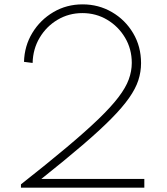

<svg xmlns="http://www.w3.org/2000/svg" viewBox="-20 -860 767 880"><path d="M76 0H641.5V-40H169.5Q279.5 -127.5 358 -194.8Q436.5 -262 488.8 -314.8Q541 -367.5 571.2 -410.5Q601.5 -453.5 614 -492Q626.5 -530.5 626.5 -570.5Q626.5 -647 590.2 -708Q554 -769 493 -804.5Q432 -840 358.5 -840Q285 -840 224.8 -804.5Q164.5 -769 128.2 -709.2Q92 -649.5 90 -576.5L129.5 -571.5Q131 -635.5 161.8 -687.2Q192.5 -739 244 -769.5Q295.5 -800 357.5 -800Q420 -800 471.2 -769.5Q522.5 -739 553.2 -687.2Q584 -635.5 584 -571.5Q584 -534 570.2 -496.2Q556.5 -458.5 523 -414.5Q489.5 -370.5 431.8 -314.8Q374 -259 286.5 -185.5Q199 -112 76 -15Z"/></svg>

Font: Spartan ExtraLight
Style: Regular
Weight: 200
Designer: Matt Bailey, Mirko Velimirovic
Foundry: Matt Bailey
Version: Version 1.003; ttfautohint (v1.8.3)